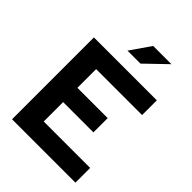

<svg xmlns="http://www.w3.org/2000/svg" viewBox="-258 -1039 1161 1161"><g transform="rotate(45 322.5 -458.5)"><path d="M63 0V-700H601V-574H208V-414H467V-292H208V-126H605V0ZM263 -787 353 -917H509L374 -787Z"/></g></svg>

Font: Red Hat Display ExtraBold
Style: Regular
Weight: 800
Designer: Pentagram, MCKL
Foundry: Pentagram, MCKL
Version: Version 1.023